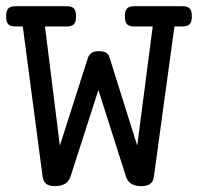

<svg xmlns="http://www.w3.org/2000/svg" viewBox="-25 -600 649 630"><path d="M25.9 -513.2Q9.3 -513.2 2.2 -520.5Q-4.9 -527.8 -4.9 -546.4Q-4.9 -564.9 2.2 -572.3Q9.3 -579.6 25.9 -579.6H193.8Q210.4 -579.6 217.5 -572.3Q224.6 -564.9 224.6 -546.4Q224.6 -527.8 217.5 -520.5Q210.4 -513.2 193.8 -513.2H122.6L171.4 -122.1L263.2 -409.2Q266.1 -418.9 274.4 -425.5Q282.7 -432.1 298.3 -432.1Q314.5 -432.1 322.8 -427.2Q331.1 -422.4 334 -412.6L425.3 -122.1L476.1 -513.2H415.5Q398.9 -513.2 391.8 -520.5Q384.8 -527.8 384.8 -546.4Q384.8 -564.9 391.8 -572.3Q398.9 -579.6 415.5 -579.6H573.7Q590.3 -579.6 597.4 -572.3Q604.5 -564.9 604.5 -546.4Q604.5 -527.8 597.4 -520.5Q590.3 -513.2 573.7 -513.2H547.4L480 -21Q477.5 -2.9 467 3.9Q456.5 10.7 438 10.7Q419.4 10.7 406.5 3.4Q393.6 -3.9 388.2 -21L297.9 -304.7L206.5 -21Q201.2 -3.9 187.7 3.4Q174.3 10.7 155.8 10.7Q137.2 10.7 127.2 3.7Q117.2 -3.4 114.7 -21L49.8 -513.2Z"/></svg>

Font: Courier Prime
Style: Regular
Weight: 400
Designer: Alan Dague-Greene
Foundry: Quote-Unquote Apps
Version: Version 1.203